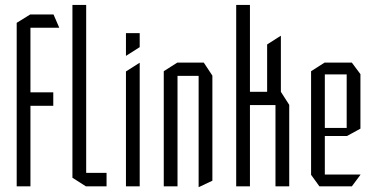

<svg xmlns="http://www.w3.org/2000/svg" viewBox="-20 -759 1535 782"><path d="M104 -328 49 -383H197V-328ZM48 0V-383H49L104 -328V0ZM48 -383V-666L103 -700H104V-383ZM104 -646V-700H198L221 -647V-646ZM330 0 275 -35V-739H331V0ZM331 0V-55H414V0Z M493 0V-468L548 -503H549V0ZM493 -532V-624H549V-567L494 -532Z M647 0V-469L702 -504H703V0ZM789 3V-450H845V-23L790 3ZM703 -450V-504H810L845 -451V-450Z M942 0V-739H998V0ZM1102 0V-331H1158V0ZM998 -331V-385H1124L1158 -332V-331ZM1068 -385V-578L1123 -613H1124V-385Z M1281 0 1247 -47V-48H1448V-47L1413 0ZM1247 -48V-469L1302 -504H1303V-48ZM1303 -205V-238H1392V-205ZM1303 -456V-504H1413L1448 -457V-456ZM1392 -205V-456H1448V-235L1393 -205Z"/></svg>

Font: Foldit Light
Style: Regular
Weight: 300
Version: Version 1.003